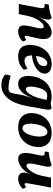

<svg xmlns="http://www.w3.org/2000/svg" viewBox="968 -1474 755 2730"><g transform="rotate(90 1345.0 -109.5)"><path d="M37.3 0 89.2 -275.9Q97.1 -317.1 96.9 -336.8Q96.6 -356.6 83.1 -362.6Q69.6 -368.7 37.6 -368.7Q37.6 -383.3 39.7 -398.8Q41.7 -414.3 47.3 -426Q76.4 -427.5 109.9 -433.2Q143.5 -438.9 175.4 -447.9Q207.4 -456.9 231.3 -467Q249.4 -459.4 255.5 -442.9Q261.5 -426.3 257.6 -402Q251.7 -364.7 242.9 -337.3Q234.2 -309.8 220 -278L198.2 -88.2L181.6 0ZM440.3 -467Q465.2 -467 486.3 -457.2Q507.5 -447.3 520.7 -424.8Q534 -402.2 536.5 -364.2Q538.9 -326.2 526 -270.8L502.2 -169.2Q493.3 -128.9 490.3 -110.7Q487.3 -92.5 490.6 -87.5Q493.9 -82.5 501.3 -82.5Q509.7 -82.5 521.3 -88.6Q532.8 -94.7 545.3 -104.6Q554.4 -96.1 561.5 -82.3Q568.6 -68.5 570.6 -54.9Q537.6 -21.9 502.3 -6.5Q467 9 431.1 9Q381.7 9 361.6 -12.6Q341.6 -34.2 342.2 -73Q342.8 -111.9 354.3 -162.4L375.1 -253.2Q383.4 -288.6 383.4 -311.2Q383.5 -333.7 376.7 -344.5Q370 -355.4 356.9 -355.4Q340 -355.4 317.9 -337.9Q295.8 -320.5 272.7 -286.5Q249.6 -252.6 229.9 -202.8Q210.3 -153 198.2 -88.2L194.9 -223.7L236.6 -311Q251.2 -340.2 273 -368.2Q294.8 -396.3 321.9 -418.5Q348.9 -440.7 379.3 -453.8Q409.6 -467 440.3 -467Z M777.6 9Q721.6 9 687.4 -11.2Q653.2 -31.4 637 -65.7Q620.7 -100 619.1 -142Q617.5 -184.1 626 -227.8Q641.5 -304.5 680.1 -357.9Q718.7 -411.4 773.3 -439.2Q828 -467 890.7 -467Q941.7 -467 973.9 -450.2Q1006 -433.5 1018.9 -405.9Q1031.9 -378.3 1025.4 -345.6Q1019.4 -315.7 995.5 -287.7Q971.6 -259.6 935.1 -237.3Q898.5 -214.9 852.4 -201.4Q806.3 -187.8 755.5 -186.8L758.5 -244.7Q821.3 -247.1 865.8 -271.6Q910.4 -296 918.8 -337.8Q924.8 -368.8 914.3 -386.9Q903.8 -405 877.3 -405Q847.4 -405 818.9 -369.3Q790.5 -333.7 777.1 -256.7Q768.5 -212 769.3 -171.6Q770 -131.1 787.3 -106.2Q804.6 -81.3 845.2 -81.3Q873.9 -81.3 901.5 -92.7Q929.1 -104.1 952 -124.2Q961.5 -111.9 966 -98.6Q970.5 -85.4 970.9 -67.5Q932.1 -31.3 886.5 -11.1Q840.9 9 777.6 9Z M1190.3 248Q1143.2 248 1108.3 234.7Q1073.5 221.4 1042.4 197.3Q1041.4 177.8 1045.8 155.3Q1050.1 132.7 1058.2 115.5Q1085.2 125.1 1115.9 132.3Q1146.5 139.6 1177.4 143.1Q1208.2 146.6 1234.2 146.6Q1256.5 146.6 1270.8 141.6Q1285.1 136.6 1294.4 120.8Q1303.6 105 1310.7 72.5Q1317.9 40.1 1326.2 -15.4Q1331.2 -47.8 1342.3 -86.7Q1353.3 -125.7 1371 -172.3L1380.5 -198.2L1414.4 -388.5L1370.4 -451.3Q1427.5 -451.3 1462.7 -455.3Q1497.8 -459.4 1519.2 -467Q1534.5 -456.7 1538.8 -441.3Q1543.1 -425.9 1538.1 -395.3L1489.7 -118.5Q1475.7 -42.1 1451.2 24.3Q1426.6 90.8 1389.9 141.1Q1353.2 191.4 1303.6 219.7Q1254.1 248 1190.3 248ZM1452.7 -450.3 1409.1 -390.1Q1396.2 -396.5 1376.6 -400.2Q1357.1 -404 1341.3 -404Q1291.8 -404 1264.1 -362.5Q1236.4 -321 1223 -256.4Q1206.6 -179.2 1214 -139.2Q1221.5 -99.2 1248.9 -99.2Q1266.4 -99.2 1292.4 -123.9Q1318.4 -148.6 1344.5 -201.3Q1370.5 -254 1387.9 -336L1406.9 -416L1444.5 -409L1395.8 -191.3H1375.5Q1354.4 -131.4 1323.4 -86Q1292.5 -40.6 1254.5 -15.8Q1216.6 9 1172.5 9Q1132.9 9 1108.4 -9Q1083.8 -27 1072.3 -58.8Q1060.7 -90.5 1060.7 -131.5Q1060.7 -172.6 1069.6 -217.7Q1084 -287.9 1120.5 -344.2Q1156.9 -400.6 1216.3 -433.8Q1275.7 -467 1356.4 -467Q1384.9 -467 1409.9 -462.2Q1434.9 -457.4 1452.7 -450.3Z M1789.5 9Q1713.9 9 1665.9 -21.7Q1618 -52.4 1599.5 -106.4Q1581 -160.4 1593 -230Q1605.4 -303.6 1643 -356.4Q1680.7 -409.1 1738.7 -438Q1796.8 -467 1870.4 -467Q1944.5 -467 1992.2 -437.5Q2039.9 -408 2059.4 -355.5Q2078.9 -302.9 2067.4 -232.3Q2055.9 -159.2 2018.1 -104.7Q1980.2 -50.3 1922.2 -20.6Q1864.1 9 1789.5 9ZM1801.5 -51.5Q1826.8 -51.5 1849.4 -72.6Q1871.9 -93.7 1889.6 -132.8Q1907.2 -171.9 1916.2 -225.9Q1929.5 -305.8 1913.6 -356.1Q1897.7 -406.5 1856.4 -406.5Q1817.6 -406.5 1788.1 -360.4Q1758.7 -314.3 1745.3 -239Q1735.8 -181.5 1739.6 -139.4Q1743.3 -97.3 1759.5 -74.4Q1775.7 -51.5 1801.5 -51.5Z M2238.5 9Q2207.1 9 2188 -6Q2168.9 -21 2161 -49.7Q2153 -78.5 2155.9 -119.7Q2158.8 -161 2170.9 -213Q2184.3 -269.3 2190 -301Q2195.7 -332.7 2192.2 -346.9Q2188.7 -361.2 2175.2 -365.2Q2161.6 -369.2 2136.1 -369.7Q2135.6 -382.9 2137.7 -398.4Q2139.7 -413.8 2145.3 -426Q2173.4 -427.5 2206.4 -433.2Q2239.4 -438.9 2270.9 -447.9Q2302.4 -456.9 2325.3 -467Q2338.4 -459 2344.9 -449.7Q2351.5 -440.4 2351.3 -420Q2351.1 -399.6 2343.2 -360.2Q2335.3 -320.8 2319.5 -253Q2307.5 -199.3 2305.5 -167.7Q2303.5 -136.1 2312 -122.5Q2320.5 -108.9 2336.5 -108.9Q2356.5 -108.9 2385.6 -136Q2414.7 -163.2 2443.5 -221.3Q2472.3 -279.5 2489.3 -372.5L2505.6 -458H2647.7L2600.8 -207.4Q2590 -150.4 2586.5 -123.7Q2583.1 -96.9 2586.6 -89.4Q2590.1 -81.9 2599.5 -81.9Q2613.9 -81.9 2638.6 -104.6Q2647.7 -97 2654.8 -83Q2661.9 -69 2663.9 -55.3Q2635.7 -25.8 2598.9 -8.4Q2562.2 9 2526.3 9Q2484.8 9 2463.6 -6.8Q2442.3 -22.6 2437.3 -48.4Q2432.2 -74.2 2438.2 -105.6Q2440.2 -117.1 2444.2 -129.1Q2448.2 -141.1 2454.2 -153.6H2452.7Q2437.1 -121.3 2414.2 -92.2Q2391.3 -63.2 2363.2 -40.2Q2335 -17.3 2303.6 -4.1Q2272.2 9 2238.5 9Z"/></g></svg>

Font: Vollkorn
Style: Italic
Weight: 400
Italic angle: -11°
Designer: Friedrich Althausen
Foundry: Friedrich Althausen
Version: Version 5.001